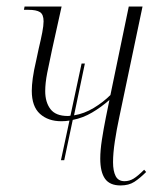

<svg xmlns="http://www.w3.org/2000/svg" viewBox="-20 -556 484 586"><path d="M166 -67 192 -188Q180 -186 167 -186Q127 -186 102 -208.5Q77 -231 77 -279Q77 -295 80 -317.5Q83 -340 91 -374L98 -407Q105 -436 109 -457Q113 -478 113 -491Q113 -512 102 -519Q91 -526 67 -526H53L55 -536H168L139 -405Q130 -364 124 -333Q118 -302 118 -278Q118 -244 134 -223Q150 -202 187 -202Q191 -202 195 -203L229 -362H239L206 -204Q237 -209 266 -226.5Q295 -244 317 -266L373 -536H415L344 -198Q336 -161 330.5 -124.5Q325 -88 325 -61Q325 -34 333 -18.5Q341 -3 360 -3Q375 -3 388 -11Q401 -19 420 -38L426 -31Q407 -12 390 -1Q373 10 348 10Q315 10 300.5 -10.5Q286 -31 286 -72Q286 -97 291 -129.5Q296 -162 303 -197L314 -251Q289 -229 261 -212.5Q233 -196 202 -190L176 -67Z"/></svg>

Font: Noto Serif Display Condensed ExtraLight
Style: Italic
Weight: 200
Width: 3
Italic angle: -12°
Designer: Monotype Design Team
Foundry: Monotype Imaging Inc.
Version: Version 2.009